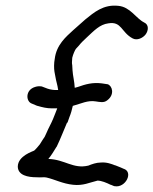

<svg xmlns="http://www.w3.org/2000/svg" viewBox="-20 -643 552 691"><path d="M95 -270 114 -262H115C132 -257 148 -253 167 -253H186C184 -248 181 -241 179 -235L171 -215C164 -198 155 -183 147 -164L141 -151C139 -148 136 -144 133 -139L123 -123L122 -122C121 -120 107 -104 103 -101C101 -99 44 -83 44 -43C45 -12 80 -5 112 -5C120 -5 127 -4 136 -5C139 -5 145 -5 148 -4C178 3 205 18 243 22C279 26 302 14 331 7C345 7 364 15 378 22H379L391 27H392C432 35 462 -25 424 -36L415 -40C407 -43 400 -46 395 -48H394C381 -53 364 -60 342 -58C327 -58 310 -52 298 -47C243 -34 214 -69 154 -71C165 -84 173 -98 183 -114L184 -115C198 -144 208 -171 221 -201L223 -202L230 -222C235 -234 239 -248 242 -262C272 -270 296 -283 325 -278C339 -276 354 -272 366 -282C394 -303 384 -335 367 -340H366L346 -343C313 -347 288 -340 260 -330L249 -327C248 -350 242 -371 241 -390L240 -408C239 -414 239 -415 239 -419L240 -435C243 -448 250 -463 253 -467L264 -479C270 -487 281 -498 292 -508C319 -533 339 -555 370 -559C418 -567 416 -527 457 -505C473 -496 494 -506 504 -519C514 -532 517 -554 499 -562C469 -577 449 -618 406 -622C352 -628 318 -598 287 -573C273 -561 258 -547 243 -534C218 -511 183 -482 177 -431C174 -416 174 -397 176 -385L179 -369C182 -350 187 -337 189 -321V-320L190 -319H184C173 -319 163 -320 151 -324L130 -332H129C122 -333 115 -333 106 -330C70 -319 73 -277 95 -270Z"/></svg>

Font: Stray Cat
Style: ExBdCnObl
Weight: 800
Version: Version 1.0